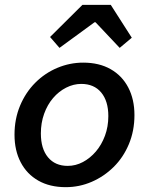

<svg xmlns="http://www.w3.org/2000/svg" viewBox="-20 -762 640 794"><path d="M252 12Q186 12 138.5 -15Q91 -42 65.5 -91Q40 -140 40 -205Q40 -270 63 -325Q86 -380 126 -420Q166 -460 217.5 -481.5Q269 -503 324 -503Q390 -503 437.5 -476Q485 -449 510.5 -400Q536 -351 536 -286Q536 -221 513 -166Q490 -111 450 -71.5Q410 -32 359 -10Q308 12 252 12ZM260 -76Q293 -76 323 -92Q353 -108 376.5 -135.5Q400 -163 414 -200.5Q428 -238 428 -282Q428 -344 398.5 -379.5Q369 -415 316 -415Q284 -415 253.5 -399.5Q223 -384 199.5 -356.5Q176 -329 162.5 -291.5Q149 -254 149 -210Q149 -147 178.5 -111.5Q208 -76 260 -76ZM226 -564 187 -609 321 -742H438L525 -606L475 -564L375 -670H371Z"/></svg>

Font: Source Code Pro ExtraLight SemiBold
Style: Italic
Weight: 600
Italic angle: -11°
Monospace: yes
Version: Version 1.016;hotconv 1.0.116;makeotfexe 2.5.65601